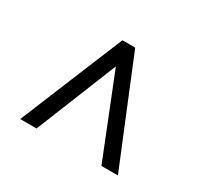

<svg xmlns="http://www.w3.org/2000/svg" viewBox="-88 -819 593 571"><g transform="rotate(30 208.5 -533.5)"><path d="M316.9 -356 206.1 -633.8 94.2 -356H38.1L184.1 -710.9H228L373.5 -356Z"/></g></svg>

Font: Vazirmatn RD FD ExtraLight
Style: Regular
Weight: 200
Designer: Saber Rastikerdar
Foundry: Saber Rastikerdar
Version: Version 33.003